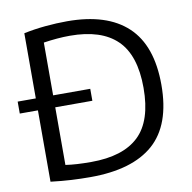

<svg xmlns="http://www.w3.org/2000/svg" viewBox="-83 -830 916 917"><g transform="rotate(-10 375.0 -371.0)"><path d="M282.5 5.5Q236 5.5 190.2 3Q144.5 0.5 90.5 -6V-352H2.5V-410H90.5V-726Q139.5 -736.5 195 -741.8Q250.5 -747 301 -747Q494 -747 593.2 -654Q692.5 -561 692.5 -370Q692.5 -176 589.5 -85.2Q486.5 5.5 282.5 5.5ZM299 -65Q453.5 -65 529.8 -137.8Q606 -210.5 606 -370.5Q606 -529 530.2 -602.8Q454.5 -676.5 302.5 -676.5Q272.5 -676.5 240.2 -673.8Q208 -671 174.5 -666V-410H354.5V-352H174.5V-72.5Q201.5 -68.5 231.2 -66.8Q261 -65 299 -65Z"/></g></svg>

Font: Encode Sans SemiExpanded SemiExpanded
Style: Regular
Weight: 400
Width: 6
Designer: Multiple Designers
Foundry: Impallari Type
Version: Version 3.000; ttfautohint (v1.8.3) -l 8 -r 50 -G 200 -x 14 